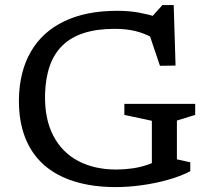

<svg xmlns="http://www.w3.org/2000/svg" viewBox="-20 -752 858 782"><path d="M700.5 -103 755 -91V-54.5Q716.5 -34.5 665.2 -20Q614 -5.5 558.8 2.2Q503.5 10 451.5 10Q357.5 10 283.8 -12.8Q210 -35.5 159.2 -80.2Q108.5 -125 82.5 -191.5Q56.5 -258 57 -345Q58.5 -460.5 105.8 -541.8Q153 -623 242 -665.5Q331 -708 457 -708Q506.5 -708 546.5 -700.5Q586.5 -693 627.5 -680.5L594 -678.5L641.5 -731.5H687.5L695 -485L631.5 -484L580.5 -635L613 -592.5Q570 -616 532.5 -625.2Q495 -634.5 447.5 -634.5Q374.5 -634.5 321.8 -617.5Q269 -600.5 234.5 -566.8Q200 -533 182.8 -483.8Q165.5 -434.5 163.5 -369.5Q161 -268.5 196.8 -199.8Q232.5 -131 298.8 -96.2Q365 -61.5 453.5 -61.5Q485.5 -61.5 519.2 -66.2Q553 -71 583.5 -81.8Q614 -92.5 636.5 -109L598.5 -23.5V-260L486.5 -284V-329H775V-284L700.5 -261Z"/></svg>

Font: Newsreader 9pt
Style: Regular
Weight: 400
Designer: Hugues Gentile
Foundry: Production Type
Version: Version 1.003